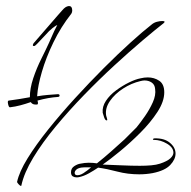

<svg xmlns="http://www.w3.org/2000/svg" viewBox="-20 -516 628 630"><path d="M13 -164Q9 -163 6.5 -174.5Q4 -186 9 -186Q26 -188 43.5 -191Q61 -194 78 -197Q78 -226 89 -259Q100 -292 115.5 -323Q131 -354 141 -376Q147 -389 152.5 -402Q158 -415 165 -428L168 -434Q164 -433 152.5 -424Q141 -415 129 -401Q127 -399 119 -390.5Q111 -382 103.5 -374Q96 -366 93 -365H91Q87 -365 88 -369Q89 -373 91 -375L169 -465Q174 -470 184.5 -482.5Q195 -495 205 -496H207Q217 -496 217 -481Q217 -476 214 -471Q180 -428 155.5 -377.5Q131 -327 117.5 -280.5Q104 -234 102 -202V-200Q119 -203 136.5 -204.5Q154 -206 170 -207Q175 -207 175.5 -203Q176 -199 171 -198Q139 -196 103 -186Q107 -173 101 -173H96Q86 -173 81 -181Q64 -175 47 -170.5Q30 -166 13 -164ZM50 93Q50 94 49.5 94Q49 94 49 94Q46 94 41 88.5Q36 83 36 81Q43 48 70.5 3.5Q98 -41 138.5 -91.5Q179 -142 226 -193.5Q273 -245 320.5 -292.5Q368 -340 409 -377Q450 -414 477 -435Q485 -442 495 -444.5Q505 -447 512 -447Q525 -447 517 -440Q490 -419 447.5 -383Q405 -347 355.5 -301.5Q306 -256 256 -204.5Q206 -153 162.5 -100.5Q119 -48 89 1.5Q59 51 50 93ZM240 65Q237 66 231 66Q224 66 218.5 62.5Q213 59 213 49Q213 36 224 29Q235 22 244 21Q258 18 271 18Q279 18 285.5 18.5Q292 19 298 20Q322 1 344.5 -19Q367 -39 389 -59Q399 -69 408.5 -78.5Q418 -88 428 -98Q441 -114 456 -135.5Q471 -157 481.5 -180.5Q492 -204 489 -224Q488 -238 478 -245Q468 -252 454 -252Q449 -252 441 -250Q411 -243 384 -225.5Q357 -208 341 -185Q325 -162 328 -139Q328 -137 330.5 -129.5Q333 -122 331 -121H330Q325 -121 321.5 -131.5Q318 -142 317 -146Q315 -166 327.5 -185Q340 -204 361 -219.5Q382 -235 403.5 -245.5Q425 -256 441 -259Q453 -262 465 -262Q486 -262 502.5 -251Q519 -240 519 -213Q519 -183 496.5 -148.5Q474 -114 440.5 -80.5Q407 -47 373.5 -19.5Q340 8 317 24Q346 25 378.5 26.5Q411 28 439 28Q459 28 476 26.5Q493 25 505 21Q529 13 539 3.5Q549 -6 549 -15Q549 -32 528 -44.5Q507 -57 485 -57Q481 -57 482 -59.5Q483 -62 487 -62Q519 -63 537.5 -47.5Q556 -32 556 -12Q556 7 538.5 25.5Q521 44 481 52Q470 54 459 55Q448 56 437 56Q399 56 365 47Q331 38 302 34Q289 43 272 52.5Q255 62 240 65ZM261 47Q266 44 270.5 40Q275 36 279 33Q271 33 262.5 33Q254 33 246 34Q235 36 230 41Q225 46 225 51Q225 59 234 59Q246 59 261 47Z"/></svg>

Font: Fuggles
Style: Regular
Weight: 400
Designer: Rob Leuschke
Foundry: Robert E. Leuschke
Version: Version 1.100; ttfautohint (v1.8.3)